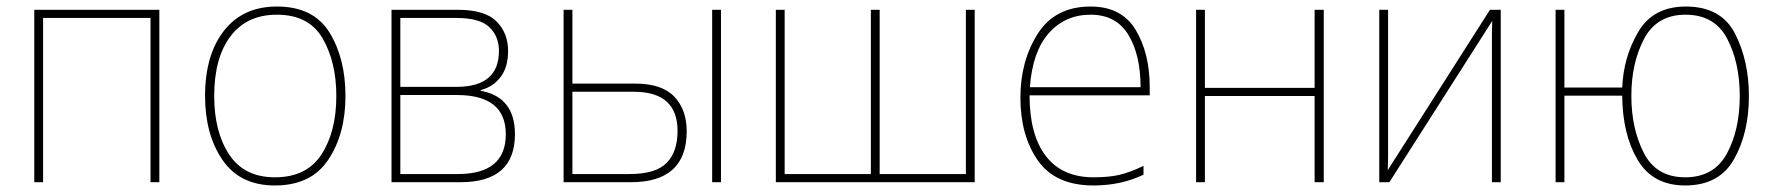

<svg xmlns="http://www.w3.org/2000/svg" viewBox="-20 -558 5431 588"><path d="M468 -528V0H441V-503H112V0H85V-528Z M1038 -264Q1038 -379 989 -458.5Q940 -538 828 -538Q724 -538 666 -464Q608 -390 608 -264Q608 -146 661.5 -68Q715 10 822 10Q933 10 985.5 -69Q1038 -148 1038 -264ZM636 -264Q636 -381 686 -447Q736 -513 828 -513Q926 -513 968 -440.5Q1010 -368 1010 -264Q1010 -155 964.5 -85Q919 -15 822 -15Q728 -15 682 -84.5Q636 -154 636 -264Z M1536 -402Q1536 -457 1500.5 -492.5Q1465 -528 1382 -528H1179V0H1390Q1557 0 1557 -147Q1557 -261 1452 -280V-282Q1490 -292 1513 -322Q1536 -352 1536 -402ZM1508 -402Q1508 -292 1378 -292H1206V-503H1378Q1449 -503 1478.5 -475Q1508 -447 1508 -402ZM1529 -147Q1529 -25 1382 -25H1206V-267H1379Q1529 -267 1529 -147Z M2161 0H2188V-528H2161ZM1706 0H1912Q2083 0 2083 -156Q2083 -222 2045 -262Q2007 -302 1925 -302H1733V-528H1706ZM1733 -25V-277H1921Q2055 -277 2055 -157Q2055 -93 2021.5 -59Q1988 -25 1908 -25Z M2965 -528V0H2356V-528H2383V-25H2647V-528H2674V-25H2938V-528Z M3320 -538Q3211 -538 3158 -454.5Q3105 -371 3105 -259Q3105 -143 3158.5 -66.5Q3212 10 3329 10Q3413 10 3482 -23V-50Q3438 -29 3406 -22Q3374 -15 3329 -15Q3233 -15 3183 -80Q3133 -145 3133 -266H3501V-291Q3501 -395 3458 -466.5Q3415 -538 3320 -538ZM3320 -513Q3398 -513 3435.5 -451.5Q3473 -390 3473 -291H3134Q3142 -400 3192 -456.5Q3242 -513 3320 -513Z M3670 -528V-289H4006V-528H4034V0H4006V-264H3670V0H3643V-528Z M4231 -528H4204V0H4235L4550 -494Q4549 -472 4549 -459.5Q4549 -447 4549 -426V0H4576V-528H4543L4230 -37Q4231 -60 4231 -74.5Q4231 -89 4231 -114Z M5336 -264Q5336 -372 5293.5 -455Q5251 -538 5143 -538Q5043 -538 4997.5 -461Q4952 -384 4948 -290H4771V-528H4744V0H4771V-265H4948Q4949 -146 4995.5 -68Q5042 10 5141 10Q5245 10 5290.5 -70.5Q5336 -151 5336 -264ZM4976 -264Q4976 -365 5015 -439Q5054 -513 5142 -513Q5231 -513 5269.5 -439.5Q5308 -366 5308 -264Q5308 -160 5268.5 -87.5Q5229 -15 5141 -15Q5052 -15 5014 -90Q4976 -165 4976 -264Z"/></svg>

Font: Noto Sans Display Thin
Style: Regular
Weight: 250
Designer: Monotype Design Team
Foundry: Monotype Imaging Inc.
Version: Version 1.900